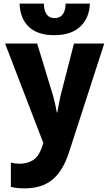

<svg xmlns="http://www.w3.org/2000/svg" viewBox="-20 -793 603 1059"><path d="M114 246Q76 246 40 238V104Q65 110 89 110Q128 110 161 91Q194 72 214 11L219 -4L8 -553H185L273 -264Q279 -241 284 -219.5Q289 -198 293 -173H296Q300 -196 305 -221Q310 -246 314 -265L388 -553H555L360 49Q327 150 269 198Q211 246 114 246ZM279 -599Q188 -599 139.5 -644.5Q91 -690 88 -773H222Q224 -693 281 -693Q340 -693 342 -773H476Q472 -691 421.5 -645Q371 -599 279 -599Z"/></svg>

Font: Noto Sans Mono SemiCondensed Black
Style: Regular
Weight: 900
Width: 4
Designer: Monotype Design Team
Foundry: Monotype Imaging Inc.
Version: Version 2.014; ttfautohint (v1.8.4.7-5d5b)